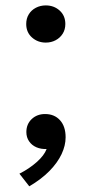

<svg xmlns="http://www.w3.org/2000/svg" viewBox="-20 -530 330 692"><path d="M145 -376.5Q116 -376.5 95.2 -395Q74.5 -413.5 74.5 -443.5Q74.5 -463.5 83.8 -478.5Q93 -493.5 109.2 -502Q125.5 -510.5 145 -510.5Q174.5 -510.5 195 -492Q215.5 -473.5 215.5 -443.5Q215.5 -423.5 206 -408.5Q196.5 -393.5 180.5 -385Q164.5 -376.5 145 -376.5ZM85.5 141.5 50 96Q85.5 78 112.5 54Q139.5 30 148 7Q128 8 111.2 0.8Q94.5 -6.5 84.8 -20.8Q75 -35 75 -54Q75 -82.5 94.2 -100.8Q113.5 -119 142.5 -119Q176 -119 196.2 -96.8Q216.5 -74.5 216.5 -35Q216.5 -5.5 201.8 25.8Q187 57 158 86.5Q129 116 85.5 141.5Z"/></svg>

Font: Geologica Cursive Light
Style: Regular
Weight: 300
Designer: Sindre Bremnes, Frode Helland
Foundry: Monokrom Skriftforlag AS
Version: Version 1.010;gftools[0.9.28]